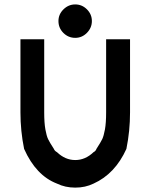

<svg xmlns="http://www.w3.org/2000/svg" viewBox="-20 -846 690 876"><path d="M323.3 -673.3Q291.7 -673.3 269.2 -695.8Q246.7 -718.3 246.7 -750Q246.7 -780.8 269.6 -803.3Q292.5 -825.8 323.3 -825.8Q354.2 -825.8 376.7 -803.3Q399.2 -780.8 399.2 -750Q399.2 -719.2 376.7 -696.2Q354.2 -673.3 323.3 -673.3ZM406.7 -8.3Q369.2 10 323.3 10Q277.5 10 240 -8.3Q144.2 -45 90 -166.7Q73.3 -248.3 73.3 -333.3V-666.7H181.7V-333.3Q181.7 -285 187.1 -255.4Q192.5 -225.8 199.2 -211.7Q205.8 -197.5 225.8 -166.7Q229.2 -157.5 240 -151.7Q277.5 -115.8 323.3 -115.8Q369.2 -115.8 406.7 -151.7Q416.7 -156.7 420 -166.7Q440 -197.5 446.7 -211.7Q453.3 -225.8 458.8 -255.4Q464.2 -285 464.2 -333.3V-666.7H573.3V-333.3Q573.3 -248.3 556.7 -166.7Q505 -52.5 406.7 -8.3Z"/></svg>

Font: 0xA000
Style: Bold
Weight: 700
Version: Version 0.1